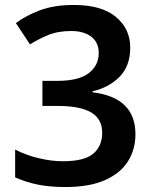

<svg xmlns="http://www.w3.org/2000/svg" viewBox="-20 -744 617 774"><path d="M505 -552Q505 -478 462 -434.5Q419 -391 353 -376V-372Q526 -351 526 -203Q526 -142 496 -94Q466 -46 403.5 -18Q341 10 243 10Q182 10 134 0.5Q86 -9 41 -29V-141Q86 -118 137 -106Q188 -94 233 -94Q320 -94 356 -124.5Q392 -155 392 -209Q392 -264 348 -290.5Q304 -317 210 -317H151V-418H211Q297 -418 337.5 -449Q378 -480 378 -530Q378 -573 348 -596Q318 -619 267 -619Q213 -619 172.5 -602Q132 -585 101 -565L44 -651Q84 -681 141 -702.5Q198 -724 278 -724Q389 -724 447 -676Q505 -628 505 -552Z"/></svg>

Font: Noto Sans Lao UI SemBd
Style: Regular
Weight: 600
Designer: Monotype Design Team
Foundry: Monotype Imaging Inc.
Version: Version 2.000; ttfautohint (v1.8.4.7-5d5b)